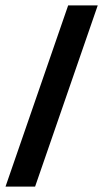

<svg xmlns="http://www.w3.org/2000/svg" viewBox="-70 -694 383 714"><path d="M-49.5 0 183.5 -674H293.5L60.5 0Z"/></svg>

Font: Anybody UltraCondensed Regular
Style: Bold Italic
Weight: 700
Width: 1
Italic angle: -10°
Designer: Tyler Finck
Foundry: Etcetera Type Company
Version: Version 1.010; ttfautohint (v1.8.3) -l 8 -r 50 -G 200 -x 14 